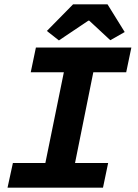

<svg xmlns="http://www.w3.org/2000/svg" viewBox="-20 -873 640 893"><path d="M15 0 40 -115H191L277 -537H123L147 -652H591L567 -537H414L329 -115H483L459 0ZM254 -685 198 -729 320 -853H480L560 -724L493 -686L395 -777H391Z"/></svg>

Font: TypoPRO Source Code Pro
Style: Bold Italic
Weight: 700
Italic angle: -11°
Monospace: yes
Designer: Paul D. Hunt, Teo Tuominen
Foundry: Adobe Systems Incorporated
Version: Version 1.030;PS 1.0;hotconv 1.0.84;makeotf.lib2.5.63406